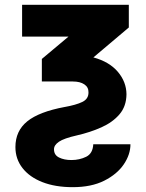

<svg xmlns="http://www.w3.org/2000/svg" viewBox="-20 -566 609 802"><path d="M72.3 -545.9H518.1V-451.2L370.1 -326.2Q436.5 -308.1 472.2 -266.1Q507.8 -224.1 508.3 -172.4Q507.8 -122.1 479.2 -88.6Q450.7 -55.2 403.8 -34.2Q356.9 -13.2 301.3 -0.5Q247.1 11.7 226.1 26.1Q205.1 40.5 205.6 58.1Q205.6 81.5 226.8 92Q248 102.5 278.3 102.5Q312 102.5 339.8 88.9Q367.7 75.2 369.6 36.6H524.9Q524.9 79.1 497.1 120.4Q469.2 161.6 415.5 188.7Q361.8 215.8 283.7 215.8Q210.9 215.8 157.2 194.8Q103.5 173.8 74 136Q44.4 98.1 44.4 48.3Q44.4 -19 93.8 -59.1Q143.1 -99.1 250 -119.1Q297.4 -127.4 323.7 -140.1Q350.1 -152.8 349.6 -180.2Q350.1 -201.7 332.3 -213.6Q314.5 -225.6 284.2 -225.6H154.8V-319.8L266.1 -413.1H72.3Z"/></svg>

Font: Inter Display Extra Bold
Style: Regular
Weight: 800
Designer: Rasmus Andersson
Foundry: rsms
Version: Version 4.000;git-4fc901f